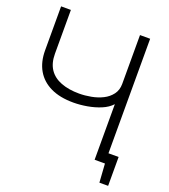

<svg xmlns="http://www.w3.org/2000/svg" viewBox="-145 -804 890 1013"><g transform="rotate(20 300.0 -297.5)"><path d="M498 -57V0H524L531 105H580V-57ZM523 -700H466V-426Q466 -391 447.5 -366.5Q429 -342 400 -327.5Q371 -313 336.5 -306.5Q302 -300 269 -300Q211 -300 167.5 -316.5Q124 -333 101 -367Q78 -401 78 -454V-700H23V-453Q23 -388 50 -341.5Q77 -295 129 -270Q181 -245 257 -245Q294 -245 334 -252Q374 -259 409 -273.5Q444 -288 466 -312V0H523Z"/></g></svg>

Font: AdventPro_ExpandedRegular
Style: ExpandedRegular
Weight: 400
Width: 7
Designer: VivaRado, Andreas Kalpakidis
Foundry: VivaRado, Andreas Kalpakidis
Version: Version 3.000